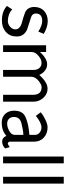

<svg xmlns="http://www.w3.org/2000/svg" viewBox="708 -1446 754 2209"><g transform="rotate(90 1084.5 -341.0)"><path d="M213.9 13.7Q111.3 13.7 47.9 -43.9L87.9 -105.5Q139.6 -55.7 221.7 -54.7Q256.8 -54.7 287.1 -81.1Q317.4 -107.4 317.4 -140.6Q317.4 -195.3 238.3 -216.8Q177.7 -232.4 118.2 -254.9Q60.5 -285.2 59.6 -357.4Q59.6 -429.7 106 -472.2Q152.3 -514.6 224.6 -513.7Q293 -512.7 369.1 -467.8L342.8 -405.3Q272.5 -450.2 221.7 -450.2Q134.8 -450.2 134.8 -377Q134.8 -336.9 174.8 -323.2Q202.1 -314.5 319.3 -276.4Q399.4 -239.3 399.4 -159.2Q399.4 -78.1 347.7 -32.2Q295.9 13.7 213.9 13.7Z M1070.3 0V-345.7Q1070.3 -442.4 982.4 -443.4Q955.1 -443.4 913.1 -411.1Q862.3 -372.1 862.3 -322.3V0H784.2V-350.6Q784.2 -390.6 762.7 -416.5Q741.2 -442.4 702.1 -442.4Q663.1 -442.4 620.6 -406.2Q578.1 -370.1 578.1 -331.1V0H500V-495.1H578.1V-424.8Q654.3 -506.8 718.8 -506.8Q759.8 -506.8 792.5 -481Q825.2 -455.1 841.8 -416Q925.8 -511.7 1000 -511.7Q1061.5 -511.7 1105.5 -462.9Q1149.4 -414.1 1149.4 -350.6V0Z M1605.5 10.7Q1564.5 10.7 1543 -37.1Q1512.7 -13.7 1491.2 -3.9Q1447.3 15.6 1390.6 15.6Q1327.1 15.6 1290 -24.4Q1252.9 -64.5 1252.9 -127Q1252.9 -208 1301.8 -244.1Q1334 -267.6 1422.9 -288.1Q1457 -295.9 1531.2 -302.7V-366.2Q1531.2 -399.4 1505.4 -420.4Q1479.5 -441.4 1446.3 -441.4Q1391.6 -441.4 1312.5 -377L1271.5 -432.6Q1302.7 -460.9 1353.5 -485.4Q1409.2 -512.7 1446.3 -511.7Q1515.6 -511.7 1562.5 -468.8Q1609.4 -425.8 1609.4 -357.4V-75.2Q1614.3 -55.7 1629.9 -54.7Q1640.6 -53.7 1671.9 -76.2L1687.5 -24.4Q1654.3 10.7 1605.5 10.7ZM1531.2 -233.4Q1502 -233.4 1455.1 -223.6Q1427.7 -218.8 1397.5 -210.9Q1325.2 -192.4 1325.2 -126Q1325.2 -89.8 1345.7 -68.4Q1366.2 -46.9 1402.3 -46.9Q1441.4 -46.9 1481.4 -68.4Q1530.3 -93.8 1531.2 -131.8Z M1858.4 0H1780.3V-698.2H1858.4Z M2091.8 0H2013.7V-698.2H2091.8Z"/></g></svg>

Font: Puritan
Style: Regular
Weight: 400
Version: 2.0a